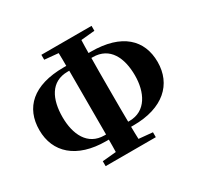

<svg xmlns="http://www.w3.org/2000/svg" viewBox="-162 -949 1182 1150"><g transform="rotate(-30 428.5 -374.0)"><path d="M341 -152C225 -152 178 -254 178 -372C178 -494 223 -593 341 -593H352C352 -530 352 -468 352 -406V-340C352 -277 352 -214 352 -152ZM514 -593C633 -593 679 -493 679 -372C679 -258 630 -152 514 -152H505C504 -215 504 -278 504 -341V-406C504 -468 504 -531 505 -593ZM522 -117C727 -117 837 -221 837 -374C837 -527 734 -627 522 -627H505C505 -657 506 -686 507 -716L602 -725V-759H255V-725L350 -716C351 -686 351 -657 351 -627H333C121 -627 19 -528 19 -374C19 -220 129 -117 333 -117H351C351 -89 351 -60 350 -32L255 -23V11H602V-23L507 -32C506 -60 505 -89 505 -117Z"/></g></svg>

Font: Noto Serif KR Black
Style: Regular
Weight: 900
Version: Version 1.001;PS 1.001;hotconv 16.6.54;makeotf.lib2.5.65590